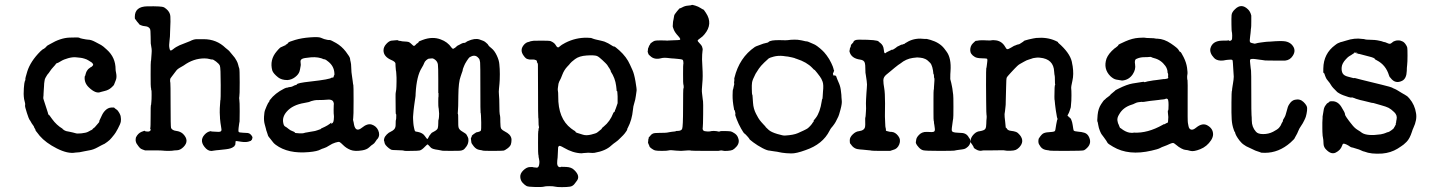

<svg xmlns="http://www.w3.org/2000/svg" viewBox="-20 -597 5904 789"><path d="M186 -416Q228 -441 265.5 -442.5Q303 -444 305.5 -442Q308 -440 317.5 -438Q327 -436 328 -436Q329 -436 333.5 -435Q338 -434 342 -434Q354 -434 371 -425Q388 -416 395.5 -412Q403 -408 419 -393Q455 -361 455 -312Q455 -307 457 -298Q461 -279 455.5 -266.5Q450 -254 449 -250Q448 -246 437 -236.5Q426 -227 411.5 -223.5Q397 -220 394 -219Q374 -210 345 -238Q326 -256 328 -281Q328 -284 329 -284Q330 -284 332 -293Q334 -302 339 -308.5Q344 -315 345 -315Q346 -315 349 -318Q352 -321 353.5 -321Q355 -321 359 -325Q363 -329 363 -331Q361 -338 355 -341.5Q349 -345 343 -349Q337 -353 327 -356Q317 -359 311.5 -359.5Q306 -360 292.5 -361.5Q279 -363 260.5 -358Q242 -353 230 -345.5Q218 -338 214.5 -337.5Q211 -337 209.5 -334Q208 -331 199.5 -322Q191 -313 185.5 -304.5Q180 -296 177 -293Q174 -290 172 -286Q170 -282 167 -277.5Q164 -273 163 -264.5Q162 -256 161.5 -254Q161 -252 161 -244Q161 -236 160 -229Q159 -222 159 -212.5Q159 -203 158 -198Q157 -193 160 -185.5Q163 -178 165.5 -168.5Q168 -159 172 -148.5Q176 -138 176.5 -134.5Q177 -131 178 -128.5Q179 -126 180.5 -124.5Q182 -123 182.5 -123.5Q183 -124 184 -122Q185 -120 187.5 -117Q190 -114 194 -108Q212 -83 237 -68L238 -66Q247 -59 253 -58Q259 -57 266 -55.5Q273 -54 279.5 -52.5Q286 -51 289 -50Q296 -47 314.5 -49Q333 -51 341 -55Q349 -59 349.5 -59.5Q350 -60 350 -60Q350 -60 352 -61Q354 -62 354.5 -62Q355 -62 358 -64Q361 -66 361 -67Q361 -68 365.5 -71Q370 -74 371.5 -76.5Q373 -79 381 -87.5Q389 -96 388 -97.5Q387 -99 390 -104.5Q393 -110 398.5 -122.5Q404 -135 414 -144.5Q424 -154 436.5 -155Q449 -156 450 -154Q451 -152 458 -147.5Q465 -143 470.5 -132.5Q476 -122 476 -118Q478 -107 476.5 -97.5Q475 -88 464.5 -68.5Q454 -49 449.5 -44Q445 -39 438.5 -30.5Q432 -22 421 -14Q410 -6 409.5 -6Q409 -6 405 -4Q401 -2 395 1Q389 4 382 8Q364 18 348.5 20.5Q333 23 327.5 24.5Q322 26 317.5 26.5Q313 27 310 28Q307 29 302 29Q297 29 290 30Q259 36 213.5 13Q168 -10 143 -39Q139 -45 134.5 -50Q130 -55 128.5 -57.5Q127 -60 126 -61.5Q125 -63 125.5 -64Q126 -65 123 -69Q120 -73 120 -75Q120 -77 115 -83.5Q110 -90 107 -96Q104 -102 101.5 -104.5Q99 -107 90.5 -133Q82 -159 83 -164Q84 -169 83 -173L79 -190Q76 -210 78 -234.5Q80 -259 81.5 -261.5Q83 -264 84 -268Q85 -272 84 -272.5Q83 -273 92 -303Q105 -345 146 -386Q157 -396 158 -395.5Q159 -395 165.5 -400.5Q172 -406 171.5 -407Q171 -408 186 -416Z M537 -516Q537 -515 538 -515ZM534 -528Q534 -570 585 -571Q645 -572 654 -567Q673 -555 678 -540Q681 -533 680.5 -508Q680 -483 679.5 -480.5Q679 -478 679 -467Q679 -447 676.5 -428.5Q674 -410 676 -401Q678 -385 686 -391Q687 -392 691 -394.5Q695 -397 697.5 -399.5Q700 -402 718 -411L761 -428Q776 -436 788.5 -436Q801 -436 817 -436Q870 -436 907 -400Q913 -395 917.5 -391.5Q922 -388 926 -382.5Q930 -377 936 -370.5Q942 -364 945 -359.5Q948 -355 952.5 -347Q957 -339 959 -330Q961 -321 963 -316.5Q965 -312 965 -258.5Q965 -205 963.5 -200Q962 -195 963.5 -187Q965 -179 965 -139.5Q965 -100 964.5 -98Q964 -96 963 -90Q962 -84 960.5 -71.5Q959 -59 960.5 -55.5Q962 -52 979.5 -51.5Q997 -51 998 -50.5Q999 -50 1000 -50Q1001 -50 1003 -49Q1005 -48 1005.5 -48Q1006 -48 1008 -46Q1010 -44 1010.5 -44Q1011 -44 1014.5 -39Q1018 -34 1017.5 -31Q1017 -28 1016 -26Q1015 -24 1015 -23Q1015 -22 1014.5 -22Q1014 -22 1012.5 -20.5Q1011 -19 1011 -18.5Q1011 -18 1010 -18Q1009 -18 1007 -17Q993 -11 971.5 -14.5Q950 -18 949 -17.5Q948 -17 947.5 -8.5Q947 0 945.5 0Q944 0 943 4Q942 4 940 6Q931 14 907.5 16.5Q884 19 880 19.5Q876 20 869 20.5Q862 21 858 22Q841 27 827 14Q796 -17 821 -44Q832 -56 846 -58H847Q847 -57 851.5 -56.5Q856 -56 861 -56Q881 -54 886 -56.5Q891 -59 890 -66Q889 -73 888 -79.5Q887 -86 886 -92Q884 -110 884 -111Q884 -112 884 -115.5Q884 -119 883.5 -124Q883 -129 883 -135Q883 -156 884 -164Q885 -172 885 -179Q885 -186 886 -186Q887 -186 887 -247Q887 -319 883.5 -327Q880 -335 868 -344Q856 -353 852.5 -352.5Q849 -352 840.5 -354.5Q832 -357 820 -357Q775 -357 735 -328Q724 -321 723 -321Q722 -321 718.5 -318.5Q715 -316 711 -313.5Q707 -311 698.5 -299Q690 -287 686 -282.5Q682 -278 680.5 -275Q679 -272 679 -266Q679 -260 680 -257Q681 -254 681 -171Q681 -76 683 -71Q688 -61 704.5 -59Q721 -57 732 -47Q760 -19 734 7Q721 20 707.5 20.5Q694 21 690.5 22Q687 23 671 23Q655 23 650.5 22Q646 21 611 21H576Q564 17 559.5 14.5Q555 12 549 4Q543 -4 542 -6Q541 -8 540 -9.5Q539 -11 538.5 -14.5Q538 -18 537.5 -18Q537 -18 537.5 -24.5Q538 -31 539 -33Q547 -49 561 -55Q575 -61 575.5 -59Q576 -57 584 -56.5Q592 -56 593 -57Q594 -58 596.5 -59Q599 -60 599 -64Q599 -68 597.5 -68Q596 -68 597.5 -70.5Q599 -73 599 -118.5Q599 -164 600 -164.5Q601 -165 601 -167.5Q601 -170 602 -178.5Q603 -187 603 -207Q603 -227 602 -227Q601 -227 601 -232Q601 -237 600 -237.5Q599 -238 599 -290.5Q599 -343 600 -345Q601 -347 601.5 -357.5Q602 -368 603 -378Q604 -388 603 -396.5Q602 -405 601.5 -406Q601 -407 600.5 -412.5Q600 -418 599.5 -418.5Q599 -419 599 -447Q599 -475 596 -479Q590 -488 578 -489Q566 -490 558.5 -493.5Q551 -497 551 -498.5Q551 -500 547 -504Q543 -508 539.5 -513.5Q536 -519 535 -519Q534 -519 534 -528Z M1137 -404 1150 -410Q1154 -410 1154 -413Q1154 -413 1158.5 -415.5Q1163 -418 1164.5 -421.5Q1166 -425 1193 -433Q1220 -441 1254.5 -443.5Q1289 -446 1298 -442Q1307 -438 1312 -436.5Q1317 -435 1324 -433.5Q1331 -432 1335 -432.5Q1339 -433 1361.5 -420Q1384 -407 1401 -385Q1418 -363 1418.5 -356Q1419 -349 1421 -342.5Q1423 -336 1423.5 -317Q1424 -298 1426 -288Q1428 -278 1429.5 -263Q1431 -248 1432 -247.5Q1433 -247 1433 -182.5Q1433 -118 1431.5 -111.5Q1430 -105 1431.5 -101Q1433 -97 1435 -84Q1442 -52 1467 -72Q1490 -91 1508 -85Q1526 -79 1534 -62Q1543 -42 1532 -27Q1529 -25 1523.5 -16Q1518 -7 1512.5 -4Q1507 -1 1497 8.5Q1487 18 1468 21Q1438 26 1420.5 19Q1403 12 1391 0Q1379 -12 1375 -13.5Q1371 -15 1358 -11Q1345 -7 1333 1Q1321 9 1311 12Q1301 15 1298 17Q1284 25 1250 28Q1164 36 1113 -2Q1104 -9 1102 -12.5Q1100 -16 1091 -26.5Q1082 -37 1081.5 -39.5Q1081 -42 1079.5 -46Q1078 -50 1077 -53.5Q1076 -57 1075.5 -58Q1075 -59 1075 -59Q1075 -59 1074 -62.5Q1073 -66 1072.5 -69Q1072 -72 1068 -85.5Q1064 -99 1065 -118Q1066 -137 1069.5 -145.5Q1073 -154 1076 -161.5Q1079 -169 1081.5 -173Q1084 -177 1085.5 -178.5Q1087 -180 1087 -181.5Q1087 -183 1087 -183Q1087 -183 1089 -186Q1110 -214 1148 -233Q1157 -237 1157.5 -236.5Q1158 -236 1161.5 -237Q1165 -238 1166 -238.5Q1167 -239 1168.5 -239Q1170 -239 1173 -239.5Q1176 -240 1178 -240.5Q1180 -241 1182 -242Q1184 -243 1187 -244.5Q1190 -246 1190 -246Q1190 -246 1195 -247.5Q1200 -249 1200 -250Q1200 -256 1256 -262Q1337 -271 1343 -278Q1344 -279 1346.5 -278Q1349 -277 1350.5 -280Q1352 -283 1352 -285Q1352 -287 1353.5 -288Q1355 -289 1354 -298Q1352 -325 1330 -343Q1320 -352 1312 -354L1313 -353H1312Q1289 -364 1258 -361.5Q1227 -359 1220.5 -354.5Q1214 -350 1215 -343Q1216 -336 1216 -331Q1216 -326 1215.5 -326Q1215 -326 1214.5 -321Q1214 -316 1213 -312.5Q1212 -309 1211 -304Q1207 -291 1192.5 -280Q1178 -269 1161 -268Q1137 -268 1123 -279Q1103 -295 1099 -307Q1087 -351 1117 -386Q1132 -404 1137 -404ZM1351 -175Q1348 -191 1319 -187Q1311 -186 1293.5 -186Q1276 -186 1271 -184.5Q1266 -183 1261 -182Q1256 -181 1254.5 -179.5Q1253 -178 1231 -174Q1182 -166 1158 -138Q1139 -116 1144 -92Q1146 -80 1152 -77Q1158 -74 1165.5 -67.5Q1173 -61 1182 -58Q1191 -55 1191.5 -52.5Q1192 -50 1199 -50Q1206 -50 1206 -49.5Q1206 -49 1209 -49Q1212 -49 1212.5 -49Q1213 -49 1219.5 -49Q1226 -49 1230 -50.5Q1234 -52 1242 -53Q1250 -54 1255.5 -55.5Q1261 -57 1267.5 -57.5Q1274 -58 1285 -62Q1304 -68 1298 -68L1302 -70Q1330 -82 1342 -94L1341 -92L1340 -89Q1350 -89 1351.5 -104.5Q1353 -120 1352 -123.5Q1351 -127 1351 -145.5Q1351 -164 1351.5 -165.5Q1352 -167 1352 -170Q1352 -173 1351.5 -173Q1351 -173 1351 -175Z M1917 -12 1915 -28 1917 -33 1919 -37Q1915 -39 1937 -53Q1954 -56 1956 -60.5Q1958 -65 1957.5 -93.5Q1957 -122 1956.5 -122.5Q1956 -123 1956 -128Q1956 -133 1955 -133.5Q1954 -134 1954 -228Q1954 -336 1953 -340Q1952 -344 1952 -346Q1952 -348 1951 -350Q1950 -352 1950 -353.5Q1950 -355 1943 -362Q1930 -374 1910 -362Q1906 -359 1898 -346.5Q1890 -334 1887.5 -327Q1885 -320 1883.5 -317Q1882 -314 1881.5 -309.5Q1881 -305 1879.5 -302Q1878 -299 1877 -295Q1876 -291 1873 -283Q1864 -260 1863.5 -204Q1863 -148 1862 -145L1861 -129H1862Q1863 -129 1863 -103Q1863 -77 1864 -75Q1866 -64 1880.5 -56Q1895 -48 1897.5 -43Q1900 -38 1902.5 -33.5Q1905 -29 1905 -21Q1905 -7 1897 4.5Q1889 16 1883 19Q1877 22 1869 22.5Q1861 23 1831 23Q1801 23 1799 22.5Q1797 22 1781 19Q1757 16 1751 10Q1745 4 1741.5 0Q1738 -4 1736.5 -3.5Q1735 -3 1727 5Q1713 20 1704 21.5Q1695 23 1670 23Q1644 24 1640.5 22.5Q1637 21 1633 21Q1624 20 1610 20Q1596 20 1596 19.5Q1596 19 1591.5 19Q1587 19 1578 12Q1562 -1 1560.5 -9.5Q1559 -18 1558 -19Q1557 -20 1559 -28Q1561 -36 1569.5 -44.5Q1578 -53 1586 -56Q1603 -64 1605 -76Q1606 -79 1606 -91.5Q1606 -104 1607 -104L1608 -110Q1609 -128 1607.5 -128Q1606 -128 1606 -138Q1605 -216 1606 -215Q1609 -230 1609 -241Q1609 -252 1609.5 -261.5Q1610 -271 1609.5 -278Q1609 -285 1608.5 -295Q1608 -305 1607 -308V-306Q1606 -315 1605.5 -324.5Q1605 -334 1605 -337Q1603 -344 1589 -350Q1556 -364 1556 -390Q1556 -404 1567.5 -416.5Q1579 -429 1589 -430Q1616 -433 1616.5 -431Q1617 -429 1622 -429Q1627 -429 1629 -428Q1631 -427 1642.5 -426.5Q1654 -426 1659 -424.5Q1664 -423 1671 -416Q1678 -409 1680 -408.5Q1682 -408 1684 -409.5Q1686 -411 1686 -411L1692 -417Q1692 -418 1695 -419Q1701 -423 1700.5 -425Q1700 -427 1717 -433Q1757 -448 1791 -435Q1819 -425 1835 -402Q1841 -393 1847 -399Q1847 -400 1847.5 -399.5Q1848 -399 1851 -401.5Q1854 -404 1856 -406Q1858 -408 1859.5 -409Q1861 -410 1862.5 -410.5Q1864 -411 1867.5 -413Q1871 -415 1874 -416.5Q1877 -418 1877 -418Q1877 -418 1880.5 -419.5Q1884 -421 1890 -421L1896 -424V-425Q1898 -425 1898 -425.5Q1898 -426 1900 -427Q1902 -428 1902 -428Q1931 -441 1950 -435Q1969 -429 1974.5 -424Q1980 -419 1982.5 -417Q1985 -415 1986.5 -411.5Q1988 -408 2000 -398.5Q2012 -389 2021.5 -369Q2031 -349 2032 -332.5Q2033 -316 2033.5 -313.5Q2034 -311 2034 -292Q2034 -273 2033.5 -268Q2033 -263 2032.5 -253Q2032 -243 2030.5 -232Q2029 -221 2030.5 -206Q2032 -191 2032 -168.5Q2032 -146 2032.5 -139.5Q2033 -133 2033.5 -128Q2034 -123 2035 -120.5Q2036 -118 2036 -95.5Q2036 -73 2040 -67.5Q2044 -62 2055 -56.5Q2066 -51 2073 -44Q2082 -34 2082 -23Q2082 -12 2079.5 -4Q2077 4 2066 12.5Q2055 21 2048.5 22Q2042 23 2003.5 23Q1965 23 1964.5 22Q1964 21 1950.5 19Q1937 17 1927 4.5Q1917 -8 1917 -12ZM1745 -40 1753 -50Q1753 -51 1761 -55Q1777 -63 1779 -70.5Q1781 -78 1781 -91Q1781 -104 1782 -105Q1783 -106 1784 -117Q1785 -128 1784.5 -130.5Q1784 -133 1783.5 -142.5Q1783 -152 1782 -155Q1781 -158 1781 -179Q1781 -200 1782 -201V-214V-215Q1781 -214 1781 -215Q1781 -216 1781 -218Q1781 -221 1781 -271.5Q1781 -322 1779.5 -332Q1778 -342 1771 -349Q1761 -358 1754.5 -357Q1748 -356 1743.5 -356Q1739 -356 1732 -350Q1725 -344 1723 -337.5Q1721 -331 1713 -318Q1692 -285 1688 -213Q1688 -202 1686.5 -194.5Q1685 -187 1684 -177.5Q1683 -168 1681.5 -159.5Q1680 -151 1679.5 -142.5Q1679 -134 1678 -125Q1677 -116 1677.5 -108Q1678 -100 1678.5 -91.5Q1679 -83 1681.5 -71.5Q1684 -60 1685.5 -58Q1687 -56 1697 -55Q1717 -51 1725.5 -38.5Q1734 -26 1736 -26Q1738 -26 1739.5 -30Q1741 -34 1743 -36.5Q1745 -39 1745 -40Z M2303 -421Q2346 -443 2393 -442L2409 -441L2420 -437Q2420 -437 2423.5 -436Q2427 -435 2429 -434.5Q2431 -434 2438 -432.5Q2445 -431 2449 -430Q2453 -429 2455 -428.5Q2457 -428 2464 -426Q2481 -419 2491 -412Q2501 -405 2503.5 -406Q2506 -407 2525 -390Q2555 -363 2569 -331Q2572 -324 2579 -309Q2586 -294 2591.5 -262Q2597 -230 2596 -224.5Q2595 -219 2593 -203Q2591 -187 2586.5 -173.5Q2582 -160 2581 -146Q2577 -104 2560 -72Q2557 -67 2557.5 -66.5Q2558 -66 2557.5 -64.5Q2557 -63 2555 -59.5Q2553 -56 2547.5 -49Q2542 -42 2541 -41.5Q2540 -41 2529.5 -30Q2519 -19 2510 -13Q2501 -7 2492 1Q2469 23 2423 31Q2415 32 2405 31Q2395 30 2392 31L2377 32L2370 33Q2334 32 2297 10Q2280 0 2277 3Q2274 6 2273.5 9Q2273 12 2272.5 29.5Q2272 47 2271.5 50Q2271 53 2270 63Q2267 89 2281 90Q2284 90 2284.5 89Q2285 88 2288.5 88.5Q2292 89 2307 89Q2328 90 2339 101Q2367 127 2349 148Q2347 150 2343 156Q2335 168 2322.5 170Q2310 172 2289 172Q2268 172 2261 170Q2254 168 2237.5 168Q2221 168 2215 170Q2209 172 2180 171.5Q2151 171 2144 167.5Q2137 164 2128 154.5Q2119 145 2118 130.5Q2117 116 2130.5 103Q2144 90 2157 89.5Q2170 89 2171 90Q2172 91 2177 91Q2182 91 2186 92Q2194 92 2196 77Q2196 73 2196.5 71Q2197 69 2196.5 65.5Q2196 62 2195 56Q2194 50 2193.5 49Q2193 48 2193 43.5Q2193 39 2192 38Q2191 37 2191 -10.5Q2191 -58 2192 -58.5Q2193 -59 2193 -64Q2193 -69 2194 -70Q2196 -73 2194.5 -77Q2193 -81 2193 -96.5Q2193 -112 2192 -114Q2191 -116 2191 -220.5Q2191 -325 2190.5 -331.5Q2190 -338 2187.5 -340Q2185 -342 2186.5 -344.5Q2188 -347 2182 -350Q2176 -353 2167.5 -352.5Q2159 -352 2155.5 -352.5Q2152 -353 2149 -354Q2141 -355 2132 -368Q2114 -392 2134 -414Q2137 -417 2137 -417Q2137 -417 2141 -420Q2145 -423 2146 -423Q2147 -423 2150 -424Q2153 -425 2156.5 -426Q2160 -427 2160.5 -427.5Q2161 -428 2166.5 -428.5Q2172 -429 2173 -429.5Q2174 -430 2205.5 -430Q2237 -430 2243 -428Q2259 -421 2264 -411Q2272 -396 2281 -407Q2286 -412 2303 -421ZM2433 -367Q2422 -371 2391 -369Q2360 -367 2343 -354Q2326 -341 2323 -336.5Q2320 -332 2311 -323Q2298 -309 2291 -290.5Q2284 -272 2281 -267.5Q2278 -263 2275 -253Q2271 -230 2272.5 -224.5Q2274 -219 2274 -201Q2273 -110 2327 -69Q2342 -58 2344 -58Q2344 -53 2353 -50.5Q2362 -48 2375.5 -43.5Q2389 -39 2409.5 -44Q2430 -49 2434 -52.5Q2438 -56 2440.5 -57.5Q2443 -59 2443.5 -60Q2444 -61 2448.5 -64Q2453 -67 2453 -69Q2453 -71 2461 -77Q2487 -98 2500 -132Q2501 -135 2501.5 -135Q2502 -135 2504.5 -137Q2507 -139 2507 -142Q2507 -145 2507.5 -145Q2508 -145 2508.5 -146Q2509 -147 2511.5 -154Q2514 -161 2518 -173Q2518 -198 2518 -201Q2518 -207 2517.5 -208.5Q2517 -210 2517 -216.5Q2517 -223 2515 -223Q2514 -222 2514 -224Q2514 -226 2513.5 -231Q2513 -236 2512 -244Q2508 -276 2490 -303V-304L2489 -308Q2488 -310 2486 -313Q2484 -316 2484 -316.5Q2484 -317 2484 -317Q2484 -317 2481.5 -320Q2479 -323 2477.5 -326.5Q2476 -330 2468.5 -337.5Q2461 -345 2455.5 -350Q2450 -355 2444 -360Q2438 -365 2433 -367Z M2759 22Q2735 19 2728.5 21Q2722 23 2700 23Q2678 23 2671.5 21Q2665 19 2657 13Q2649 7 2649 5Q2649 3 2645.5 -4Q2642 -11 2643 -13.5Q2644 -16 2644 -22Q2644 -28 2646 -28Q2645 -33 2648 -35L2649 -34Q2649 -35 2649 -35.5Q2649 -36 2650 -36.5Q2651 -37 2652 -38.5Q2653 -40 2654.5 -42Q2656 -44 2656.5 -44Q2657 -44 2659 -45.5Q2661 -47 2661 -47Q2661 -47 2663 -48Q2668 -51 2692 -51Q2716 -51 2720.5 -52Q2725 -53 2731.5 -54Q2738 -55 2741 -55.5Q2744 -56 2750.5 -56.5Q2757 -57 2757 -58Q2757 -59 2764 -59Q2779 -59 2783 -67Q2787 -75 2787 -154Q2787 -233 2788.5 -233.5Q2790 -234 2789.5 -242Q2789 -250 2788 -250.5Q2787 -251 2787 -292.5Q2787 -334 2788 -334.5Q2789 -335 2788 -342Q2788 -351 2782.5 -352.5Q2777 -354 2765.5 -355Q2754 -356 2749.5 -356.5Q2745 -357 2740.5 -357Q2736 -357 2731 -358Q2709 -361 2698 -358Q2669 -350 2652 -367Q2648 -371 2647.5 -371Q2647 -371 2645 -374Q2642 -381 2641 -388Q2642 -385 2642 -387Q2643 -400 2644 -400.5Q2645 -401 2646 -403.5Q2647 -406 2646.5 -406.5Q2646 -407 2649 -411Q2652 -415 2652 -416.5Q2652 -418 2659 -423Q2666 -428 2671 -429.5Q2676 -431 2696.5 -431Q2717 -431 2717.5 -430.5Q2718 -430 2721.5 -430Q2725 -430 2725.5 -430.5Q2726 -431 2747.5 -431.5Q2769 -432 2773 -433Q2780 -435 2766.5 -449.5Q2753 -464 2748.5 -476Q2744 -488 2744.5 -489Q2745 -490 2745 -496Q2745 -502 2745.5 -504.5Q2746 -507 2746 -509Q2746 -511 2746.5 -511.5Q2747 -512 2747.5 -516Q2748 -520 2749 -524.5Q2750 -529 2750.5 -533Q2751 -537 2762 -550.5Q2773 -564 2774 -563Q2775 -562 2785 -567.5Q2795 -573 2808 -574Q2821 -575 2822.5 -576.5Q2824 -578 2837 -574Q2850 -570 2859 -564Q2868 -558 2870 -558Q2872 -558 2881 -544Q2911 -499 2875 -456Q2868 -447 2857.5 -440Q2847 -433 2847 -430Q2847 -427 2855 -419Q2863 -411 2865 -405.5Q2867 -400 2867.5 -396Q2868 -392 2867.5 -391.5Q2867 -391 2867 -389Q2867 -387 2865.5 -373Q2864 -359 2866.5 -320.5Q2869 -282 2866 -254Q2863 -226 2865 -213Q2868 -189 2868 -187.5Q2868 -186 2869 -181Q2870 -176 2869.5 -128Q2869 -80 2868 -75Q2865 -60 2876 -58Q2885 -56 2901 -57L2899 -58L2913 -59L2926 -58H2925Q2935 -55 2938 -57Q2941 -59 2959.5 -58.5Q2978 -58 2983 -57Q2988 -56 2998 -49.5Q3008 -43 3012 -33.5Q3016 -24 3016 -18Q3016 -5 3006.5 5.5Q2997 16 2990.5 19Q2984 22 2969.5 23Q2955 24 2949.5 22Q2944 20 2932 23H2891Q2821 23 2820.5 22Q2820 21 2808 21L2779 23Z M3408 -289 3411 -285 3412 -287V-289L3414 -284L3415 -285L3416 -284Q3420 -272 3425 -261Q3433 -244 3435 -228.5Q3437 -213 3437.5 -207.5Q3438 -202 3438 -196Q3438 -190 3439 -185Q3441 -173 3434 -147Q3427 -121 3425 -118Q3423 -115 3418.5 -105Q3414 -95 3409 -88Q3404 -81 3402 -78.5Q3400 -76 3396.5 -72Q3393 -68 3389 -60Q3361 -4 3290 20Q3252 34 3231.5 33.5Q3211 33 3210.5 32.5Q3210 32 3202 31.5Q3194 31 3183 28.5Q3172 26 3165.5 25.5Q3159 25 3152 23.5Q3145 22 3143 22Q3133 22 3113 11.5Q3093 1 3075.5 -12Q3058 -25 3059 -27Q3059 -28 3050.5 -37.5Q3042 -47 3039 -48.5Q3036 -50 3025.5 -68.5Q3015 -87 3007.5 -106.5Q3000 -126 3001.5 -127Q3003 -128 3001 -136.5Q2999 -145 2998 -145Q2997 -145 2996.5 -146.5Q2996 -148 2996 -151Q2990 -182 2990.5 -206Q2991 -230 2992 -229.5Q2993 -229 2993.5 -234Q2994 -239 2996 -245.5Q2998 -252 2997 -254.5Q2996 -257 2997 -262Q2998 -267 2998 -270L2997 -272L2998 -277Q3018 -360 3082 -404L3088 -407L3107 -414Q3116 -418 3126.5 -420Q3137 -422 3138 -424Q3145 -433 3187 -432Q3213 -431 3217 -432Q3221 -433 3225.5 -433Q3230 -433 3230 -433.5Q3230 -434 3244.5 -434Q3259 -434 3265.5 -432.5Q3272 -431 3274.5 -431Q3277 -431 3283.5 -429Q3290 -427 3294.5 -427Q3299 -427 3307 -423Q3315 -419 3322 -416.5Q3329 -414 3338 -407.5Q3347 -401 3349.5 -398.5Q3352 -396 3359 -390Q3366 -384 3377 -369.5Q3388 -355 3396 -338Q3404 -321 3405 -315Q3406 -309 3408 -306L3407 -305Q3406 -305 3407 -302Q3404 -303 3405 -298Q3406 -297 3405 -297.5Q3404 -298 3404 -298Q3402 -296 3403.5 -291Q3405 -286 3406.5 -286Q3408 -286 3408 -289ZM3198 -367Q3177 -369 3160 -364.5Q3143 -360 3139 -357Q3135 -354 3120.5 -340Q3106 -326 3098.5 -315Q3091 -304 3085 -294Q3072 -269 3070.5 -258Q3069 -247 3069.5 -233Q3070 -219 3070 -216Q3070 -213 3070.5 -211Q3071 -209 3071 -208.5Q3071 -208 3071 -208L3072 -207Q3072 -206 3072.5 -202Q3073 -198 3074.5 -174Q3076 -150 3087 -129Q3098 -108 3102 -103.5Q3106 -99 3108.5 -95.5Q3111 -92 3118.5 -84.5Q3126 -77 3126 -76Q3126 -75 3130 -71.5Q3134 -68 3139 -63Q3149 -54 3174 -46.5Q3199 -39 3206 -40Q3241 -42 3259 -50Q3277 -58 3282 -60.5Q3287 -63 3293 -66Q3299 -69 3303.5 -73.5Q3308 -78 3308 -78Q3308 -78 3310 -80Q3312 -82 3312 -82.5Q3312 -83 3315 -86Q3318 -89 3317.5 -89.5Q3317 -90 3321.5 -95Q3326 -100 3323 -100Q3322 -100 3332 -112Q3350 -135 3357 -182L3358 -189Q3360 -188 3360.5 -198Q3361 -208 3362 -221Q3365 -248 3360.5 -261Q3356 -274 3349 -283Q3342 -292 3339.5 -295.5Q3337 -299 3335.5 -300.5Q3334 -302 3330.5 -306.5Q3327 -311 3326.5 -310Q3326 -309 3318 -318Q3295 -342 3254 -355L3248 -357Q3248 -358 3235 -361Q3222 -364 3218 -364.5Q3214 -365 3208.5 -365.5Q3203 -366 3198 -367Z M3686 -413Q3693 -416 3693 -416Q3695 -415 3697.5 -417.5Q3700 -420 3703.5 -421.5Q3707 -423 3713 -427Q3742 -442 3780 -437Q3787 -437 3788.5 -437Q3790 -437 3804 -433Q3841 -422 3860 -398Q3863 -393 3869 -386Q3890 -359 3886 -304Q3885 -296 3885 -272Q3888 -262 3889 -256.5Q3890 -251 3892 -242Q3894 -233 3895 -222.5Q3896 -212 3897 -207.5Q3898 -203 3898 -158Q3898 -113 3897 -110Q3896 -107 3895.5 -101Q3895 -95 3893 -82.5Q3891 -70 3891 -63.5Q3891 -57 3896.5 -54.5Q3902 -52 3917.5 -51.5Q3933 -51 3934 -50.5Q3935 -50 3938 -50Q3954 -47 3962 -31Q3965 -26 3965.5 -26.5Q3966 -27 3966 -25Q3973 -1 3946 14Q3941 16 3933.5 17Q3926 18 3922 18.5Q3918 19 3911.5 20Q3905 21 3901 22Q3897 23 3840 23Q3783 23 3773.5 20.5Q3764 18 3755.5 8.5Q3747 -1 3745 -6Q3743 -11 3743.5 -12.5Q3744 -14 3745 -22.5Q3746 -31 3754 -40Q3767 -56 3789 -55Q3813 -53 3818 -56Q3823 -59 3821.5 -69Q3820 -79 3819.5 -84Q3819 -89 3818.5 -89Q3818 -89 3818 -94.5Q3818 -100 3817 -100.5Q3816 -101 3816 -137Q3816 -173 3816 -189Q3816 -224 3817 -229Q3818 -227 3818 -238Q3821 -274 3819.5 -275.5Q3818 -277 3818 -284.5Q3818 -292 3817 -292Q3816 -292 3816 -291Q3813 -327 3802.5 -338.5Q3792 -350 3782.5 -354.5Q3773 -359 3761.5 -360Q3750 -361 3749 -361Q3748 -361 3731 -359Q3703 -355 3680 -336Q3676 -334 3671 -330Q3666 -326 3657 -319Q3648 -312 3639 -304Q3630 -296 3622 -290Q3610 -280 3610 -267Q3610 -254 3613.5 -235Q3617 -216 3617 -172Q3617 -128 3616.5 -125Q3616 -122 3616.5 -117Q3617 -112 3617.5 -93Q3618 -74 3619.5 -70.5Q3621 -67 3620.5 -64.5Q3620 -62 3620.5 -60.5Q3621 -59 3626 -58Q3631 -57 3634 -56Q3637 -55 3644 -55Q3659 -54 3671 -38.5Q3683 -23 3675.5 -4Q3668 15 3650 19Q3647 20 3638 23H3601Q3565 23 3562 22Q3559 21 3545.5 20Q3532 19 3525.5 18Q3519 17 3513 17Q3490 16 3478 -2Q3475 -6 3473.5 -7.5Q3472 -9 3472 -21Q3472 -33 3484.5 -45Q3497 -57 3510 -58Q3533 -61 3535 -77Q3536 -82 3535.5 -97.5Q3535 -113 3536 -114.5Q3537 -116 3537.5 -125Q3538 -134 3538.5 -140Q3539 -146 3539 -151Q3538 -175 3539 -189Q3540 -203 3540.5 -214.5Q3541 -226 3542 -234Q3544 -250 3541.5 -265Q3539 -280 3538 -289Q3537 -298 3536.5 -298Q3536 -298 3536 -314.5Q3536 -331 3534 -338Q3531 -350 3515 -352Q3478 -357 3471 -385Q3471 -388 3470.5 -388.5Q3470 -389 3471 -389Q3472 -389 3472 -394L3473 -400Q3474 -400 3475.5 -404.5Q3477 -409 3476.5 -410.5Q3476 -412 3481.5 -417.5Q3487 -423 3487 -424Q3489 -434 3510 -434Q3587 -434 3591 -426Q3591 -425 3597 -421Q3610 -411 3611.5 -395Q3613 -379 3616 -378.5Q3619 -378 3619.5 -379Q3620 -380 3623 -382L3631 -386Q3641 -391 3642.5 -391.5Q3644 -392 3645 -393H3646Q3646 -391 3652 -394.5Q3658 -398 3659 -399L3667 -405Q3667 -405 3666 -404.5Q3665 -404 3664.5 -404Q3664 -404 3674 -408.5Q3684 -413 3685 -414Z M4326 -108 4324 -114Q4324 -115 4323.5 -115.5Q4323 -116 4321.5 -127.5Q4320 -139 4319 -142Q4318 -145 4317 -157Q4316 -169 4315.5 -169Q4315 -169 4315 -175L4314 -185Q4313 -185 4313 -200Q4313 -248 4316 -248Q4316 -248 4316 -251V-252Q4315 -251 4315 -267.5Q4315 -284 4314 -286.5Q4313 -289 4312 -302Q4310 -355 4253 -360Q4245 -361 4238.5 -360Q4232 -359 4228 -358.5Q4224 -358 4221 -356.5Q4218 -355 4208.5 -352.5Q4199 -350 4188 -343.5Q4177 -337 4172 -334.5Q4167 -332 4160.5 -326Q4154 -320 4150 -315.5Q4146 -311 4141.5 -306.5Q4137 -302 4134.5 -299Q4132 -296 4125.5 -289Q4119 -282 4117 -278Q4115 -274 4114.5 -238.5Q4114 -203 4113.5 -199.5Q4113 -196 4113 -180Q4113 -164 4112 -159Q4111 -154 4111 -150Q4111 -146 4110 -141Q4107 -128 4108.5 -116Q4110 -104 4110.5 -98Q4111 -92 4111.5 -88Q4112 -84 4112.5 -77.5Q4113 -71 4114 -71.5Q4115 -72 4116 -71Q4120 -61 4133.5 -59.5Q4147 -58 4155 -55Q4163 -52 4171 -42Q4192 -16 4168 9Q4161 16 4154 19Q4147 22 4131.5 22.5Q4116 23 4111 21.5Q4106 20 4092.5 20.5Q4079 21 4053 21Q4027 21 4022 21L4014 22Q4014 23 4006.5 22.5Q3999 22 3990 16.5Q3981 11 3981.5 9.5Q3982 8 3979 3.5Q3976 -1 3974 -4.5Q3972 -8 3969 -11Q3966 -14 3969.5 -25.5Q3973 -37 3983.5 -47Q3994 -57 4007 -58Q4025 -61 4029 -67.5Q4033 -74 4033 -88Q4033 -102 4033.5 -102Q4034 -102 4034.5 -112.5Q4035 -123 4034 -124Q4033 -125 4032.5 -180.5Q4032 -236 4032 -249Q4032 -317 4033 -317Q4034 -317 4035 -327Q4036 -337 4036.5 -339Q4037 -341 4037.5 -348Q4038 -355 4035 -356Q4032 -357 4013 -357.5Q3994 -358 3986 -363Q3967 -374 3967 -391Q3967 -408 3978 -419Q3989 -430 3991 -429.5Q3993 -429 3997.5 -430Q4002 -431 4003.5 -431Q4005 -431 4011.5 -431.5Q4018 -432 4035 -431Q4052 -430 4055 -431.5Q4058 -433 4074 -431Q4098 -427 4111 -404Q4115 -396 4119 -395Q4123 -394 4136 -402Q4149 -410 4149.5 -409.5Q4150 -409 4155 -411.5Q4160 -414 4164.5 -414.5Q4169 -415 4173.5 -418.5Q4178 -422 4182 -424Q4186 -426 4186 -427Q4186 -430 4207.5 -435Q4229 -440 4238 -441Q4282 -445 4316 -430Q4328 -425 4328 -423Q4328 -421 4330.5 -419.5Q4333 -418 4340 -411Q4382 -371 4386 -335Q4387 -331 4388 -325Q4393 -291 4387 -265.5Q4381 -240 4382 -233.5Q4383 -227 4383 -205.5Q4383 -184 4382.5 -183Q4382 -182 4381.5 -171Q4381 -160 4380.5 -158.5Q4380 -157 4380 -155L4375 -140Q4374 -137 4372.5 -133.5Q4371 -130 4368.5 -126Q4366 -122 4367.5 -120.5Q4369 -119 4370.5 -118.5Q4372 -118 4372 -116.5Q4372 -115 4374 -115Q4376 -115 4376 -114Q4376 -111 4378 -111Q4380 -111 4380 -110L4381 -108Q4381 -107 4383.5 -101.5Q4386 -96 4388 -83.5Q4390 -71 4390.5 -67.5Q4391 -64 4392 -61Q4395 -57 4410 -56Q4425 -55 4436 -51.5Q4447 -48 4453 -38Q4469 -10 4447 11Q4440 18 4434.5 20.5Q4429 23 4362 23Q4295 23 4294 22Q4293 21 4283 20Q4265 18 4256.5 6.5Q4248 -5 4247.5 -11Q4247 -17 4247 -17.5Q4247 -18 4247.5 -21.5Q4248 -25 4248 -25.5Q4248 -26 4248.5 -27Q4249 -28 4249 -28Q4261 -47 4270 -50Q4271 -50 4274.5 -51.5Q4278 -53 4292.5 -54Q4307 -55 4311.5 -56.5Q4316 -58 4317 -64.5Q4318 -71 4320.5 -86Q4323 -101 4323.5 -101Q4324 -101 4324 -103Z M4544 -209 4562 -224Q4562 -226 4577 -233Q4611 -250 4634.5 -254Q4658 -258 4663 -258.5Q4668 -259 4672 -260Q4681 -261 4681 -261Q4680 -257 4698 -263H4699Q4709 -265 4719 -266.5Q4729 -268 4731.5 -268Q4734 -268 4746.5 -270Q4759 -272 4761 -272H4766L4777 -274L4780 -276Q4781 -278 4781 -280L4780 -281Q4781 -294 4779.5 -295.5Q4778 -297 4778 -299Q4778 -313 4769 -326Q4751 -351 4723 -358Q4715 -360 4712 -362Q4709 -364 4703.5 -363Q4698 -362 4681.5 -362Q4665 -362 4650 -355Q4641 -352 4644.5 -332Q4648 -312 4635 -292Q4619 -268 4591 -266L4567 -270Q4556 -272 4543 -284Q4513 -314 4527 -356Q4535 -377 4560 -398Q4564 -401 4564.5 -401Q4565 -401 4567 -403Q4569 -405 4572.5 -407.5Q4576 -410 4575.5 -412Q4575 -414 4604.5 -427Q4634 -440 4659.5 -441.5Q4685 -443 4685 -442Q4685 -441 4705 -440.5Q4725 -440 4726.5 -439Q4728 -438 4737 -438Q4764 -437 4792 -418Q4820 -399 4823.5 -391.5Q4827 -384 4830 -384Q4833 -384 4844 -362Q4855 -340 4858 -319Q4861 -298 4859.5 -291.5Q4858 -285 4858.5 -276.5Q4859 -268 4860 -267.5Q4861 -267 4860.5 -182.5Q4860 -98 4861.5 -92Q4863 -86 4864 -79Q4866 -67 4874.5 -64.5Q4883 -62 4896 -73Q4922 -94 4943 -81Q4965 -68 4965 -45Q4965 -34 4957 -21Q4940 5 4912.5 16Q4885 27 4871.5 23Q4858 19 4852 19Q4846 19 4834.5 13Q4823 7 4813.5 -1.5Q4804 -10 4799.5 -9.5Q4795 -9 4788 -6Q4781 -3 4774.5 0Q4768 3 4761.5 5Q4755 7 4747 11.5Q4739 16 4712 22Q4618 44 4554 6Q4533 -6 4531 -10.5Q4529 -15 4526 -19Q4523 -23 4516 -33Q4509 -43 4507 -45Q4505 -47 4500 -59Q4495 -71 4493 -84Q4491 -97 4490 -97Q4488 -98 4490.5 -124.5Q4493 -151 4505 -169Q4517 -187 4518 -186.5Q4519 -186 4522.5 -190Q4526 -194 4526.5 -194Q4527 -194 4529.5 -196Q4532 -198 4538 -202.5Q4544 -207 4544 -209ZM4773 -91Q4780 -91 4780 -99Q4780 -107 4781 -116Q4781 -120 4779 -138L4780 -147V-142Q4782 -143 4782 -165.5Q4782 -188 4777.5 -190.5Q4773 -193 4770 -191Q4767 -189 4760 -188.5Q4753 -188 4750 -187.5Q4747 -187 4743 -186.5Q4739 -186 4726 -184.5Q4713 -183 4707.5 -182.5Q4702 -182 4694 -180.5Q4686 -179 4681.5 -178.5Q4677 -178 4675 -178H4673Q4674 -179 4671.5 -178.5Q4669 -178 4662.5 -177.5Q4656 -177 4650 -175Q4644 -173 4641 -171Q4638 -169 4631 -167Q4595 -156 4579 -127Q4570 -113 4572 -101Q4574 -89 4577 -85Q4582 -71 4583.5 -71Q4585 -71 4591 -66Q4606 -55 4621 -52Q4634 -50 4640 -52Q4696 -49 4758 -84Q4762 -87 4764 -86.5Q4766 -86 4769 -88.5Q4772 -91 4773 -91Z M5055 -559Q5081 -585 5108 -559Q5118 -550 5122 -533V-509Q5122 -485 5121 -481.5Q5120 -478 5120 -472Q5120 -466 5119 -461Q5118 -456 5117.5 -449Q5117 -442 5116 -434.5Q5115 -427 5117 -424Q5119 -421 5125 -420Q5131 -419 5133.5 -418Q5136 -417 5139 -418Q5149 -421 5162 -422.5Q5175 -424 5177.5 -424.5Q5180 -425 5187 -425.5Q5194 -426 5199 -426Q5246 -430 5262 -427Q5278 -424 5288 -414Q5309 -392 5292 -367Q5281 -350 5261 -348Q5256 -348 5219 -348Q5182 -348 5179.5 -348.5Q5177 -349 5172.5 -349.5Q5168 -350 5166 -350.5Q5164 -351 5158 -351.5Q5152 -352 5140 -354Q5119 -357 5117 -351Q5116 -348 5117.5 -336.5Q5119 -325 5119.5 -317.5Q5120 -310 5121 -306.5Q5122 -303 5122 -217Q5122 -131 5123 -123.5Q5124 -116 5124 -102Q5124 -75 5141 -56Q5149 -46 5171 -46Q5193 -46 5211.5 -55.5Q5230 -65 5236 -72Q5242 -79 5242 -80Q5242 -81 5243.5 -83Q5245 -85 5244.5 -85Q5244 -85 5245.5 -87.5Q5247 -90 5247.5 -91.5Q5248 -93 5250.5 -96.5Q5253 -100 5252 -101.5Q5251 -103 5257 -112Q5263 -121 5267.5 -140.5Q5272 -160 5277 -167Q5287 -184 5301 -187Q5322 -192 5336.5 -178Q5351 -164 5351.5 -153.5Q5352 -143 5349 -129Q5346 -115 5343.5 -110.5Q5341 -106 5340 -103Q5334 -90 5326.5 -79.5Q5319 -69 5315 -58.5Q5311 -48 5306 -40Q5301 -32 5301 -31Q5301 -27 5283 -11Q5235 31 5178 31Q5167 31 5164.5 30.5Q5162 30 5161 30L5160 29L5142 23Q5142 23 5138 21.5Q5134 20 5126.5 16Q5119 12 5109.5 8Q5100 4 5096.5 1Q5093 -2 5089 -4Q5085 -6 5074 -19Q5057 -41 5055 -54Q5054 -56 5053.5 -55.5Q5053 -55 5050 -64Q5043 -83 5041.5 -106Q5040 -129 5040.5 -175.5Q5041 -222 5042 -222.5Q5043 -223 5043 -227.5Q5043 -232 5043.5 -233Q5044 -234 5044.5 -239.5Q5045 -245 5045.5 -246Q5046 -247 5046.5 -252Q5047 -257 5049 -269Q5051 -281 5049 -297Q5047 -325 5046.5 -337Q5046 -349 5044 -350.5Q5042 -352 5037.5 -352Q5033 -352 5028.5 -351.5Q5024 -351 5018.5 -350.5Q5013 -350 5010.5 -349Q5008 -348 4996 -348Q4978 -349 4969 -359Q4950 -379 4954 -398Q4962 -429 5002 -430Q5026 -430 5028 -431Q5030 -432 5031 -430Q5032 -428 5036 -429.5Q5040 -431 5041 -433V-432Q5044 -437 5043.5 -451Q5043 -465 5042 -466Q5041 -467 5040.5 -495Q5040 -523 5041 -535Q5042 -547 5055 -559Z M5418 -316Q5419 -377 5467 -412Q5476 -419 5478.5 -419.5Q5481 -420 5484.5 -422Q5488 -424 5489.5 -424Q5491 -424 5494 -425Q5497 -426 5497.5 -426Q5498 -426 5511 -430Q5547 -442 5578 -437Q5581 -437 5585 -436.5Q5589 -436 5590.5 -435Q5592 -434 5612 -433.5Q5632 -433 5639 -431.5Q5646 -430 5646.5 -430Q5647 -430 5651 -429Q5655 -428 5656 -428Q5657 -428 5662 -426Q5667 -424 5669.5 -424Q5672 -424 5679.5 -420.5Q5687 -417 5691 -417Q5695 -417 5700 -421.5Q5705 -426 5705.5 -426Q5706 -426 5711.5 -428.5Q5717 -431 5725 -431Q5733 -431 5733.5 -430.5Q5734 -430 5741.5 -427.5Q5749 -425 5755.5 -416Q5762 -407 5763 -401Q5764 -395 5764 -368.5Q5764 -342 5762.5 -330Q5761 -318 5761 -306Q5760 -274 5742 -265Q5714 -251 5695 -276Q5693 -279 5692 -279Q5691 -279 5688 -287Q5675 -330 5638 -349Q5630 -353 5630 -354Q5630 -359 5605.5 -365Q5581 -371 5573 -373.5Q5565 -376 5561 -376L5559 -377Q5564 -379 5556 -377Q5552 -377 5552 -377Q5552 -377 5554.5 -378Q5557 -379 5557 -379.5Q5557 -380 5556 -380.5Q5555 -381 5550.5 -380Q5546 -379 5546 -379.5Q5546 -380 5549 -381L5550 -383Q5544 -381 5545 -379Q5544 -379 5538 -374.5Q5532 -370 5526 -367Q5520 -364 5511 -354Q5495 -337 5493.5 -321Q5492 -305 5497.5 -295.5Q5503 -286 5519 -282Q5535 -278 5538 -277Q5545 -275 5545.5 -276Q5546 -277 5547 -276.5Q5548 -276 5574 -269.5Q5600 -263 5608.5 -261Q5617 -259 5657.5 -249Q5698 -239 5700.5 -237Q5703 -235 5709.5 -232.5Q5716 -230 5724 -225Q5732 -220 5739.5 -215.5Q5747 -211 5749 -210Q5751 -209 5751 -209L5762 -202Q5763 -202 5772 -192Q5794 -166 5799 -132Q5804 -105 5788 -71Q5785 -65 5782 -55Q5773 -27 5760 -14Q5747 -1 5737.5 4.5Q5728 10 5723 14Q5695 31 5660 34Q5614 37 5587 26Q5583 25 5581 24.5Q5579 24 5572 20.5Q5565 17 5557 15Q5549 13 5544 11Q5539 9 5535.5 9Q5532 9 5521 1Q5502 -10 5498 -5Q5497 -3 5495 2Q5489 20 5469 30Q5451 39 5431 19Q5420 9 5419 -4.5Q5418 -18 5418 -22Q5417 -32 5416 -35Q5415 -38 5415 -43Q5414 -53 5414 -70Q5414 -87 5414 -93Q5414 -99 5414.5 -103.5Q5415 -108 5415 -111Q5415 -117 5415 -118L5420 -148Q5421 -151 5421 -152Q5421 -153 5423 -157Q5425 -161 5425 -161Q5425 -161 5428 -165Q5431 -169 5432 -170.5Q5433 -172 5437.5 -174.5Q5442 -177 5443 -179Q5444 -181 5453 -181Q5477 -182 5492 -158Q5507 -134 5507 -128.5Q5507 -123 5514 -113.5Q5521 -104 5523 -101Q5525 -98 5528 -94.5Q5531 -91 5534 -87Q5546 -71 5558.5 -63.5Q5571 -56 5577 -51Q5599 -37 5654 -45Q5669 -48 5675 -51Q5681 -54 5684 -54Q5687 -54 5697.5 -61.5Q5708 -69 5708 -71L5710 -75Q5710 -75 5711.5 -77Q5713 -79 5713 -80Q5713 -81 5715 -84Q5717 -87 5716 -87.5Q5715 -88 5716 -90Q5717 -92 5717.5 -95Q5718 -98 5717.5 -98.5Q5717 -99 5719 -106Q5723 -123 5709.5 -136Q5696 -149 5686 -154Q5676 -159 5654 -165Q5632 -171 5628 -172.5Q5624 -174 5620.5 -174Q5617 -174 5607 -177Q5597 -180 5582.5 -183Q5568 -186 5561 -188.5Q5554 -191 5552.5 -191Q5551 -191 5551 -191.5Q5551 -192 5548 -193Q5532 -199 5534 -196Q5535 -195 5522 -198Q5496 -206 5485 -212.5Q5474 -219 5475 -219Q5455 -238 5450 -247Q5445 -256 5437.5 -264.5Q5430 -273 5428 -279Q5426 -285 5425 -286.5Q5424 -288 5423 -292.5Q5422 -297 5419.5 -297Q5417 -297 5418 -316Z"/></svg>

Font: Jackwrite
Style: Regular
Weight: 400
Version: Version 1.0d1e1